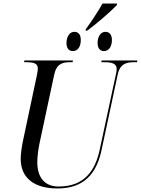

<svg xmlns="http://www.w3.org/2000/svg" viewBox="-20 -1056 797 1086"><path d="M466 -892 464 -883H474C529 -924 604 -989 641 -1027L642 -1036H560C531 -986 499 -937 466 -892ZM393 -767C416 -767 437 -787 437 -830C437 -862 422 -876 400 -876C373 -876 356 -847 356 -813C356 -781 371 -767 393 -767ZM569 -767C591 -767 613 -787 613 -830C613 -862 597 -876 576 -876C548 -876 532 -847 532 -813C532 -781 547 -767 569 -767ZM305 10C455 10 527 -74 555 -210L645 -631C658 -696 695 -704 737 -704H755L757 -714H555L553 -704H570C611 -704 640 -698 640 -665C640 -658 638 -644 635 -633L545 -214C520 -93 459 -1 312 -1C235 -1 191 -49 191 -139C191 -173 197 -215 205 -252L286 -631C299 -695 333 -704 374 -704H391L392 -714H118L116 -704H131C169 -704 194 -698 194 -668C194 -661 192 -646 189 -632L109 -255C103 -226 97 -182 97 -158C97 -51 171 10 305 10Z"/></svg>

Font: Noto Serif Display SemiCondensed
Style: Italic
Weight: 400
Width: 4
Italic angle: -12°
Designer: Monotype Design Team
Foundry: Monotype Imaging Inc.
Version: Version 2.009